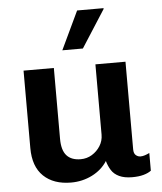

<svg xmlns="http://www.w3.org/2000/svg" viewBox="-54 -807 732 865"><g transform="rotate(-5 312.0 -375.0)"><path d="M233 10Q154 10 108.5 -33.5Q63 -77 63 -161V-511H200V-191Q200 -139 221.5 -115Q243 -91 285 -91Q313 -91 336 -105Q359 -119 373.5 -142Q388 -165 388 -193V-511H524V-115Q524 -96 533.5 -88Q543 -80 554 -80Q564 -80 574.5 -83.5Q585 -87 595 -92V-12Q582 -2 560.5 4Q539 10 509 10Q474 10 450.5 -1Q427 -12 415 -31.5Q403 -51 397 -73Q372 -34 328 -12Q284 10 233 10ZM245 -587 327 -760H446L447 -757L338 -587Z"/></g></svg>

Font: Chivo SemiBold
Style: Regular
Weight: 600
Designer: Hector Gatti
Foundry: Omnibus-Type
Version: Version 2.002